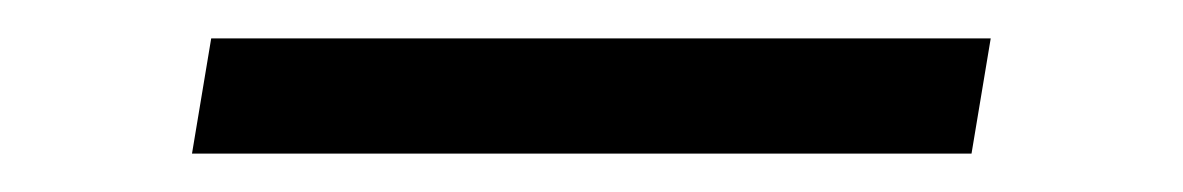

<svg xmlns="http://www.w3.org/2000/svg" viewBox="-20 -390 616 100"><path d="M80 -310H486L496 -370H90Z"/></svg>

Font: Iosevka Sparkle Light Oblique
Style: Regular
Weight: 300
Italic angle: -9°
Designer: Belleve Invis
Foundry: Belleve Invis
Version: Version 4.5.0; ttfautohint (v1.8.3)